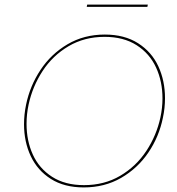

<svg xmlns="http://www.w3.org/2000/svg" viewBox="-20 -814 772 839"><path d="M361 -794H626L624 -784H359ZM85 -271Q85 -314 94 -357Q111 -439 157 -508.5Q203 -578 275 -620.5Q347 -663 438 -663Q524 -663 583.5 -625Q643 -587 672 -524Q701 -461 701 -385Q701 -342 692 -300Q675 -216 628 -147Q581 -78 509 -36.5Q437 5 346 5Q261 5 202.5 -32Q144 -69 114.5 -131.5Q85 -194 85 -271ZM681 -301Q690 -343 690 -384Q690 -458 662 -519Q634 -580 577 -616.5Q520 -653 437 -653Q349 -653 279.5 -612Q210 -571 166 -503.5Q122 -436 105 -357Q96 -315 96 -273Q96 -199 123.5 -138.5Q151 -78 207.5 -41.5Q264 -5 347 -5Q436 -5 505.5 -46Q575 -87 619.5 -154.5Q664 -222 681 -301Z"/></svg>

Font: Ysabeau Infant Hairline
Style: Italic
Weight: 100
Italic angle: -12°
Designer: Christian Thalmann (Catharsis Fonts)
Version: Version 0.003